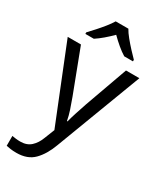

<svg xmlns="http://www.w3.org/2000/svg" viewBox="-245 -853 999 1181"><g transform="rotate(30 255.0 -263.0)"><path d="M1 -536H95L211 -231Q226 -191 238 -154.5Q250 -118 256 -85H260Q266 -110 279 -150.5Q292 -191 306 -232L415 -536H510L279 74Q251 150 206.5 195Q162 240 84 240Q60 240 42 237.5Q24 235 11 232V162Q22 164 37.5 166Q53 168 70 168Q116 168 144.5 142Q173 116 189 73L217 2ZM299 -766Q311 -744 333.5 -716.5Q356 -689 380.5 -662.5Q405 -636 424 -617V-606H362Q336 -622 308 -645.5Q280 -669 253 -696Q226 -669 199 -646Q172 -623 146 -606H86V-617Q105 -637 128.5 -663Q152 -689 174 -716.5Q196 -744 209 -766Z"/></g></svg>

Font: Noto Znamenny Musical Notation
Style: Regular
Weight: 400
Version: Version 1.003; ttfautohint (v1.8.4.7-5d5b)